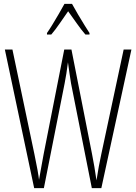

<svg xmlns="http://www.w3.org/2000/svg" viewBox="-20 -969 702 989"><path d="M657 -714 502 0H453L346 -539Q342 -565 338.5 -587.5Q335 -610 330 -648Q326 -614 322 -591Q318 -568 313 -540L206 0H156L5 -714H44L157 -176Q167 -129 173 -95Q179 -61 181 -43Q187 -79 194.5 -118.5Q202 -158 205 -176L311 -714H348L454 -176Q461 -140 466 -110.5Q471 -81 477 -40Q483 -78 489 -111.5Q495 -145 502 -176L617 -714ZM351 -949Q364 -925 382 -894.5Q400 -864 416.5 -837.5Q433 -811 441 -799V-791H420Q399 -815 375.5 -848.5Q352 -882 331 -911Q312 -884 288 -849Q264 -814 244 -791H222V-799Q234 -816 250.5 -843Q267 -870 283.5 -898.5Q300 -927 312 -949Z"/></svg>

Font: Noto Sans Tamil ExtraCondensed ExtraLight
Style: Regular
Weight: 200
Width: 2
Designer: Jelle Bosma - Monotype Design Team
Foundry: Monotype Imaging Inc.
Version: Version 2.004; ttfautohint (v1.8.4.7-5d5b)